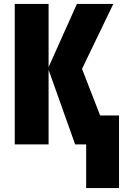

<svg xmlns="http://www.w3.org/2000/svg" viewBox="-20 -734 641 976"><path d="M371 -714 227 -393V-714H55V0H227V-379L362 0H418V222H585V-147H489L397 -384L556 -714Z"/></svg>

Font: Noto Sans Display Condensed Black
Style: Regular
Weight: 900
Width: 3
Designer: Monotype Design team
Foundry: Monotype Imaging Inc.
Version: 1.000